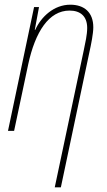

<svg xmlns="http://www.w3.org/2000/svg" viewBox="-20 -557 456 817"><path d="M336 -341 213 240H239L360 -333C368 -369 377 -414 377 -441C377 -504 339 -537 279 -537C210 -537 155 -486 130 -430H128L146 -527H125L14 0H40L100 -283C130 -422 188 -512 276 -512C322 -512 351 -488 351 -438C351 -409 343 -375 336 -341Z"/></svg>

Font: Noto Sans Condensed Thin
Style: Italic
Weight: 100
Width: 3
Italic angle: -12°
Designer: Monotype Design Team
Foundry: Monotype Imaging Inc.
Version: Version 2.013